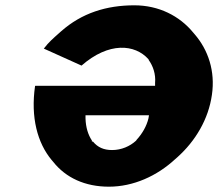

<svg xmlns="http://www.w3.org/2000/svg" viewBox="-20 -681 835 723"><path d="M539 -235C532 -206 516 -178 494 -154L493 -152L492 -151C469 -130 437 -116 402 -116C371 -116 348 -126 330 -148H326V-152C312 -173 303 -201 302 -235V-247H541ZM540 -456V-455C556 -433 567 -402 564 -369V-358H113L112 -357C95 -239 121 -143 174 -79L180 -72C228 -11 301 22 390 22C482 22 571 -18 640 -82L648 -89C716 -150 765 -232 778 -324C791 -413 764 -493 713 -552L707 -559C656 -621 578 -661 486 -661C381 -661 288 -632 210 -563L201 -555C182 -538 163 -522 145 -498L287 -434C390 -524 488 -515 539 -458Z"/></svg>

Font: Hussar Woodtype
Style: SeBdObl
Weight: 900
Foundry: Cannot Into Space Fonts
Version: Version 1.07